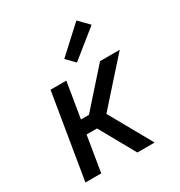

<svg xmlns="http://www.w3.org/2000/svg" viewBox="-180 -896 959 1021"><g transform="rotate(-30 300.0 -385.0)"><path d="M48 0 134 -520H231L195 -302H244L438 -520H559L440 -387L327 -260L473 0H367L245 -218H181L145 0ZM328 -575 279 -625 437 -770 496 -710Z"/></g></svg>

Font: Iosevka Custom Medium
Style: Italic
Weight: 500
Italic angle: -9°
Designer: Belleve Invis
Foundry: Belleve Invis
Version: Version 27.0.1